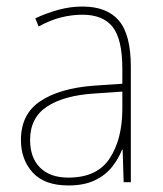

<svg xmlns="http://www.w3.org/2000/svg" viewBox="-20 -557 498 587"><path d="M232 -537Q307 -537 343.5 -494Q380 -451 380 -353V0H358L355 -99H353Q342 -71 322 -46Q302 -21 269.5 -5.5Q237 10 189 10Q116 10 80 -29.5Q44 -69 44 -129Q44 -208 103 -247.5Q162 -287 266 -295L354 -301V-347Q354 -437 324.5 -474.5Q295 -512 232 -512Q200 -512 167.5 -504Q135 -496 98 -476L88 -501Q122 -517 158.5 -527Q195 -537 232 -537ZM267 -271Q175 -265 123.5 -231Q72 -197 72 -129Q72 -75 102.5 -44.5Q133 -14 189 -14Q276 -14 314.5 -71.5Q353 -129 354 -220V-277Z"/></svg>

Font: Noto Sans Myanmar SemiCondensed Thin
Style: Regular
Weight: 100
Width: 4
Designer: Monotype Design Team
Foundry: Monotype Imaging Inc.
Version: Version 2.107; ttfautohint (v1.8.4.7-5d5b)